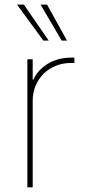

<svg xmlns="http://www.w3.org/2000/svg" viewBox="-20 -798 365 818"><path d="M52.6 0ZM119.3 0H96.6V-545.5H119.3V-458.8H122.2Q140.6 -500 183.6 -526.3Q226.9 -552.6 285.5 -552.6H296.9V-529.8H285.5Q248.9 -530.2 218.4 -517.9Q187.9 -505.7 165.7 -483.7Q143.5 -461.6 131.2 -431.6Q119 -401.6 119.3 -366.5ZM187.5 -625H164.8L52.6 -778.4H81.7ZM265.6 -625H242.9L152.7 -778.4H180.4Z"/></svg>

Font: Linik Sans Thin
Style: Regular
Weight: 100
Designer: Fonts by Rasmus Andersson / Changes by Cristiano Sobral with parts from Marc Monis
Foundry: rsms
Version: Version 3.020; ttfautohint (v1.6)